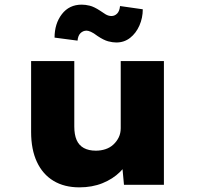

<svg xmlns="http://www.w3.org/2000/svg" viewBox="-20 -796 849 827"><path d="M322 11Q257 11 210.5 -17Q164 -45 139 -98.5Q114 -152 114 -228V-533H300V-251Q300 -216 310 -193Q320 -170 341 -158.5Q362 -147 393 -147Q415 -147 434.5 -153.5Q454 -160 468.5 -173.5Q483 -187 491.5 -204.5Q500 -222 500 -244V-533H686V0H514L504 -108L539 -120Q528 -86 497 -55.5Q466 -25 421.5 -7Q377 11 322 11ZM481 -613Q465 -613 446 -618Q427 -623 400 -641Q383 -654 371.5 -659Q360 -664 353 -664Q338 -664 327 -653.5Q316 -643 314 -621L215 -634Q215 -694 246.5 -735Q278 -776 332 -776Q348 -776 366.5 -771.5Q385 -767 411 -750Q422 -742 434.5 -734.5Q447 -727 460 -727Q474 -727 484.5 -737.5Q495 -748 497 -770L595 -756Q595 -719 580.5 -686Q566 -653 540.5 -633Q515 -613 481 -613Z"/></svg>

Font: Lexend Exa ExtraBold
Style: Regular
Weight: 800
Designer: Bonnie Shaver-Troup, Thomas Jockin
Foundry: Lexend
Version: Version 1.007